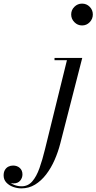

<svg xmlns="http://www.w3.org/2000/svg" viewBox="-231 -780 532 1060"><path d="M-113 260Q-136 260 -158.8 251.8Q-181.5 243.5 -196.2 227.5Q-211 211.5 -211 188.5Q-211 170.5 -203.8 158.2Q-196.5 146 -184.8 140Q-173 134 -159 134Q-136.5 134 -121.8 147.2Q-107 160.5 -107 183Q-107 202 -119.5 217.2Q-132 232.5 -157 232.5Q-178.5 232.5 -194.2 219.8Q-210 207 -210 188.5H-198.5Q-198.5 205.5 -186 219Q-173.5 232.5 -153.5 240.5Q-133.5 248.5 -111.5 248.5Q-76.5 248.5 -53 221.5Q-29.5 194.5 -13 148Q3.5 101.5 17.5 43.5L138.5 -447.5H70V-460H223L102 11.5Q90 58.5 70.5 103Q51 147.5 23.8 183Q-3.5 218.5 -37.5 239.2Q-71.5 260 -113 260ZM222 -639.5Q197.5 -639.5 179.8 -657.5Q162 -675.5 162 -700Q162 -725 179.8 -742.5Q197.5 -760 222 -760Q247 -760 264.2 -742.5Q281.5 -725 281.5 -700Q281.5 -675.5 264.2 -657.5Q247 -639.5 222 -639.5Z"/></svg>

Font: Bodoni Moda 18pt
Style: Italic
Weight: 400
Italic angle: -13°
Designer: Owen Earl
Foundry: indestructible type
Version: Version 2.005